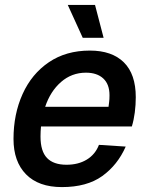

<svg xmlns="http://www.w3.org/2000/svg" viewBox="-20 -750 606 782"><path d="M232 12Q137 12 86 -40Q35 -92 35 -184Q35 -285 72 -367Q109 -449 179 -496.5Q249 -544 346 -544Q436 -544 484.5 -496Q533 -448 533 -354Q533 -323 529 -292Q525 -261 517 -235H147Q145 -215 145 -194Q145 -134 171.5 -106.5Q198 -79 251 -79Q299 -79 333.5 -100Q368 -121 383 -160L492 -153Q459 -78 396.5 -33Q334 12 232 12ZM330 -454Q272 -454 228.5 -416Q185 -378 164 -315H422Q423 -324 424.5 -334.5Q426 -345 426 -362Q426 -407 400.5 -430.5Q375 -454 330 -454ZM317 -596 256 -730H367L402 -596Z"/></svg>

Font: Geist Medium
Style: Italic
Weight: 500
Italic angle: -12°
Designer: Basement.studio, Andrés Briganti, Mateo Zaragoza
Foundry: Basement.studio, Vercel, Andrés Briganti, Guido Ferreyra, Mateo Zaragoza
Version: Version 1.500; ttfautohint (v1.8.4.7-5d5b)